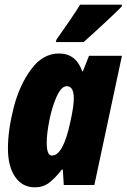

<svg xmlns="http://www.w3.org/2000/svg" viewBox="-20 -792 542 822"><path d="M14 -156Q14 -235 38.5 -331Q63 -427 113 -495Q163 -563 233 -563Q305 -563 332 -487H335L361 -553H502L384 0H253L249 -66H245Q215 -28 189.5 -9Q164 10 129 10Q76 10 45 -34.5Q14 -79 14 -156ZM280 -265Q296 -336 296 -370Q296 -423 266 -423Q243 -423 223 -379.5Q203 -336 191.5 -277.5Q180 -219 180 -181Q180 -126 202 -126Q250 -126 280 -265ZM222 -623Q289 -717 323 -772H502L501 -764Q481 -743 426 -692Q371 -641 338 -612H219Z"/></svg>

Font: Noto Sans UI CondBlack
Style: Italic
Weight: 900
Width: 3
Italic angle: -12°
Designer: Monotype Design Team
Foundry: Monotype Imaging Inc.
Version: Version 1.001